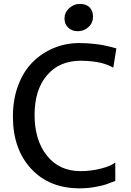

<svg xmlns="http://www.w3.org/2000/svg" viewBox="-20 -976 684 1003"><path d="M386.2 -813Q356.9 -813 336.9 -831.1Q316.9 -849.1 316.9 -879.4Q316.9 -910.6 341.3 -933.1Q365.7 -955.6 396.5 -955.6Q430.7 -955.6 448.2 -937.3Q465.8 -918.9 465.8 -889.2Q465.8 -856 442.1 -834.5Q418.5 -813 386.2 -813ZM47.4 -367.7Q47.4 -457.5 75.4 -531.2Q103.5 -605 151.4 -652.3Q199.2 -699.7 261.5 -725.3Q323.7 -751 393.6 -751Q432.6 -751 468.3 -747.1Q503.9 -743.2 521.2 -739.7Q538.6 -736.3 562.7 -730Q586.9 -723.6 587.9 -723.1L571.8 -622.6L566.4 -625Q561.5 -627.9 559.1 -629.2Q556.6 -630.4 549.6 -633.5Q542.5 -636.7 537.4 -638.4Q532.2 -640.1 522.7 -643.3Q513.2 -646.5 504.9 -648.2Q496.6 -649.9 484.4 -652.1Q472.2 -654.3 460 -655.5Q447.8 -656.7 432.6 -657.7Q417.5 -658.7 401.4 -658.7Q290 -658.7 225.3 -582.5Q160.6 -506.3 160.6 -375.5Q160.6 -244.1 225.1 -163.1Q289.6 -82 400.9 -82Q456.1 -82 509 -95.7Q562 -109.4 582 -127.4L582.5 -31.2Q551.8 -19 533.9 -12.7Q516.1 -6.3 477.1 0.7Q438 7.8 395.5 7.8Q236.8 7.8 142.1 -95Q47.4 -197.8 47.4 -367.7Z"/></svg>

Font: HaufeMerriweatherSans
Style: Regular
Weight: 400
Designer: Eben Sorkin ( eben@eyebytes.com )
Foundry: Eben Sorkin
Version: Version 1.56